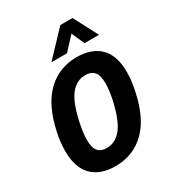

<svg xmlns="http://www.w3.org/2000/svg" viewBox="-171 -789 815 898"><g transform="rotate(-30 236.5 -339.5)"><path d="M19 -167Q19 -216 30 -265Q58 -396 124 -459Q190 -522 284 -522Q365 -522 409.5 -478Q454 -434 454 -345Q454 -300 442 -244Q415 -115 349.5 -52Q284 11 189 11Q108 11 63.5 -33.5Q19 -78 19 -167ZM331 -265Q341 -314 341 -349Q341 -393 324.5 -411Q308 -429 277 -429Q230 -429 197 -387.5Q164 -346 143 -245Q133 -196 133 -163Q133 -119 149 -101Q165 -83 195 -83Q243 -83 276 -124.5Q309 -166 331 -265ZM294 -690H360L428 -560H350L319 -629L255 -560H171Z"/></g></svg>

Font: Decalotype SemiBold Italic
Style: Regular
Weight: 600
Italic angle: -12°
Designer: Alfredo Marco Pradil
Foundry: Alfredo Marco Pradil
Version: Version 1.0